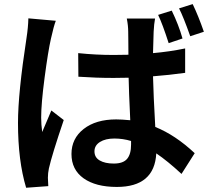

<svg xmlns="http://www.w3.org/2000/svg" viewBox="-20 -842 1017 922"><path d="M355.5 -586.9Q439.5 -578.1 525.4 -578.1Q573.2 -578.1 596.7 -579.1Q596.7 -606.4 596.2 -643.6Q595.7 -680.7 595.7 -688.5Q595.7 -718.8 588.9 -752.9H724.6Q719.7 -727.5 717.8 -689.5Q716.8 -663.1 714.8 -586.9Q793.9 -593.8 869.1 -609.4V-492.2Q791 -481.4 714.8 -475.6Q716.8 -386.7 725.6 -232.4Q822.3 -193.4 915 -106.4L851.6 -6.8Q785.2 -68.4 730.5 -105.5Q721.7 55.7 541 55.7Q439.5 55.7 381.3 14.2Q323.2 -27.3 323.2 -102.5Q323.2 -176.8 381.8 -222.7Q440.4 -268.6 538.1 -268.6Q562.5 -268.6 605.5 -264.6Q598.6 -409.2 597.7 -468.8Q585 -468.8 561 -468.3Q537.1 -467.8 525.4 -467.8Q441.4 -467.8 356.4 -473.6ZM66.4 -252Q66.4 -393.6 107.4 -660.2Q115.2 -710 116.2 -753.9L248 -742.2Q238.3 -717.8 224.6 -656.2Q210.9 -595.7 194.3 -470.2Q177.7 -344.7 177.7 -277.3Q177.7 -245.1 182.6 -208Q190.4 -227.5 206.1 -263.2Q221.7 -298.8 226.6 -311.5L286.1 -265.6Q229.5 -98.6 214.8 -33.2Q210 -10.7 210 11.7Q210 24.4 211.9 51.8L105.5 59.6Q66.4 -70.3 66.4 -252ZM433.6 -115.2Q433.6 -85.9 459 -71.3Q484.4 -56.6 526.4 -56.6Q571.3 -56.6 590.3 -79.1Q609.4 -101.6 609.4 -147.5V-165Q570.3 -176.8 529.3 -176.8Q486.3 -176.8 460 -160.2Q433.6 -143.6 433.6 -115.2ZM739.3 -770.5 804.7 -791Q837.9 -722.7 856.4 -657.2L790 -634.8Q759.8 -728.5 739.3 -770.5ZM839.8 -801.8 905.3 -822.3Q932.6 -765.6 959 -689.5L893.6 -668Q860.4 -761.7 839.8 -801.8Z"/></svg>

Font: Min Sans Bold
Style: Regular
Weight: 700
Designer: Jinseong-Kim, NotoSansCJK, Nunito
Foundry: Jinseong-Kim
Version: Version 1.400;Glyphs 3.1.2 (3151)